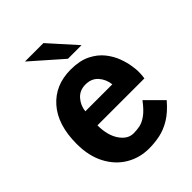

<svg xmlns="http://www.w3.org/2000/svg" viewBox="-219 -866 986 986"><g transform="rotate(-45 274.0 -372.5)"><path d="M277 11Q208 11 152 -22.5Q96 -56 63 -118.8Q30 -181.5 30 -269Q30 -407 97.5 -484Q165 -561 278 -561Q343.5 -561 387 -539.2Q430.5 -517.5 456.8 -484.2Q483 -451 496 -415.5Q509 -380 513.2 -351Q517.5 -322 517.5 -310Q517.5 -289.5 516.2 -278.8Q515 -268 514 -261H173Q173 -189 203 -144.8Q233 -100.5 275.5 -100.5Q297.5 -100.5 320.2 -104.8Q343 -109 369.2 -127.5Q395.5 -146 428 -189L516 -101Q474.5 -52.5 434.8 -28.8Q395 -5 356 3Q317 11 277 11ZM180 -356H376Q371.5 -396 346.5 -424.5Q321.5 -453 278 -453Q235.5 -453 209.8 -424Q184 -395 180 -356ZM307.5 -610 141.5 -756H275.5L406.5 -610Z"/></g></svg>

Font: Junction
Style: Bold
Weight: 700
Designer: Caroline Hadilaksono
Foundry: Caroline Hadilaksono, Tyler Finck, The League of Moveable Type
Version: Version 2.000; ttfautohint (v1.8.3)